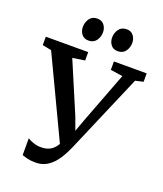

<svg xmlns="http://www.w3.org/2000/svg" viewBox="-187 -1069 1012 1194"><g transform="rotate(20 319.0 -471.5)"><path d="M192.5 14.5Q160.5 14.5 139.5 9.5Q118.5 4.5 101.5 -2V-113Q115.5 -103 140.5 -94.8Q165.5 -86.5 191 -86.5Q220.5 -86.5 242.5 -96Q264.5 -105.5 281 -125.5Q297.5 -145.5 310.5 -175.5L310 -115.5L44.5 -675.5L-15 -687.5V-743H265.5V-687.5L184.5 -675.5L327.5 -338.5L378 -199.5H337L388 -339.5L516 -675.5L435.5 -687.5V-743H652.5V-687.5L600 -675.5L377 -155Q367.5 -133 352.2 -103.8Q337 -74.5 315.2 -47.8Q293.5 -21 263.2 -3.2Q233 14.5 192.5 14.5ZM241 -811Q212 -811 196.2 -831.2Q180.5 -851.5 180.5 -879Q180.5 -910.5 197.8 -934.5Q215 -958.5 248.5 -958.5H249.5Q278.5 -958.5 294.2 -938Q310 -917.5 310 -890Q310 -859 292.8 -835Q275.5 -811 242 -811ZM434.5 -811Q405.5 -811 389.8 -831.2Q374 -851.5 374 -879Q374 -910.5 391.5 -934.5Q409 -958.5 442.5 -958.5H443.5Q472.5 -958.5 488 -938Q503.5 -917.5 503.5 -890Q503.5 -859 486.2 -835Q469 -811 435.5 -811Z"/></g></svg>

Font: Merriweather SemiBold
Style: Regular
Weight: 600
Version: Version 2.100